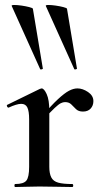

<svg xmlns="http://www.w3.org/2000/svg" viewBox="-20 -751 414 771"><path d="M155 -271 148 -283Q186 -328 212.5 -352.5Q239 -377 257 -386.5Q275 -396 291 -396Q312 -396 333.5 -381.5Q355 -367 355 -345Q355 -327 344 -315Q333 -303 313 -303Q295 -303 285 -313Q275 -323 266 -332Q257 -341 241 -341Q233 -341 224 -336.5Q215 -332 199 -317Q183 -302 155 -271ZM41 0Q38 0 38 -6Q38 -12 41 -12Q75 -12 86 -26Q97 -40 97 -81V-272Q97 -304 90 -319Q83 -334 65 -334Q56 -334 43 -330Q30 -326 15 -319Q11 -318 8.5 -323.5Q6 -329 9 -330L140 -394Q145 -396 147 -396Q157 -396 167.5 -373Q178 -350 178 -306V-81Q178 -54 186 -38.5Q194 -23 214 -17.5Q234 -12 270 -12Q274 -12 274 -6Q274 0 270 0Q244 0 210.5 -1Q177 -2 138 -2Q111 -2 85.5 -1Q60 0 41 0ZM278 -474Q279 -471 284.5 -472.5Q290 -474 289 -476L249 -716Q248 -719 234.5 -722.5Q221 -726 204 -728.5Q187 -731 174.5 -731Q162 -731 164 -727ZM141 -474Q142 -471 147.5 -472.5Q153 -474 152 -476L112 -716Q111 -719 97.5 -722.5Q84 -726 67 -728.5Q50 -731 37.5 -731Q25 -731 27 -727Z"/></svg>

Font: Cormorant Garamond Light SemiBold
Style: Regular
Weight: 600
Version: Version 4.001